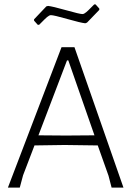

<svg xmlns="http://www.w3.org/2000/svg" viewBox="-20 -854 607 874"><path d="M415 -834 432 -815V-809L376 -751L368 -748Q348 -750 286.5 -767.5Q225 -785 212 -785Q208 -785 204 -783Q200 -781 194.5 -776.5Q189 -772 184.5 -767.5Q180 -763 172 -755Q164 -747 158 -741H152L135 -760V-766L191 -825L199 -827Q219 -825 281 -807.5Q343 -790 355 -790Q359 -790 363 -792Q367 -794 372.5 -798.5Q378 -803 382.5 -807.5Q387 -812 395 -820Q403 -828 409 -834ZM319 -639 542 0H488L474 -54L425 -192L274 -194L137 -192L85 -56L70 0H16L260 -639ZM285 -579 155 -238 280 -237 410 -238 291 -579Z"/></svg>

Font: Alegreya Sans Light
Style: Regular
Weight: 300
Designer: Juan Pablo del Peral
Foundry: Huerta Tipografica
Version: Version 2.007